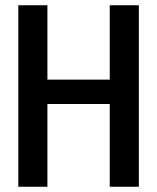

<svg xmlns="http://www.w3.org/2000/svg" viewBox="-20 -713 600 733"><path d="M50 0V-693H161V-409H399V-693H510V0H399V-316H161V0Z"/></svg>

Font: Ubuntu Sans Mono Medium
Style: Regular
Weight: 500
Monospace: yes
Designer: Dalton Maag Ltd
Foundry: Dalton Maag Ltd
Version: Version 1.006